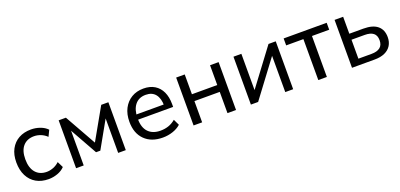

<svg xmlns="http://www.w3.org/2000/svg" viewBox="5 -1199 3949 1895"><g transform="rotate(-20 1979.0 -251.5)"><path d="M297 9Q222 9 167 -22.5Q112 -54 81.5 -113.5Q51 -173 51 -255Q51 -336 82 -393.5Q113 -451 168 -481.5Q223 -512 297 -512Q346 -512 392 -495.5Q438 -479 467 -448L436 -384Q407 -412 372 -425.5Q337 -439 303 -439Q229 -439 187 -391.5Q145 -344 145 -254Q145 -163 187 -114Q229 -65 303 -65Q336 -65 371 -78Q406 -91 436 -119L467 -56Q437 -24 390.5 -7.5Q344 9 297 9Z M586 0V-503H662L847 -174L1033 -503H1108V0H1028V-401H1050L870 -81H825L645 -402H666V0Z M1496 9Q1376 9 1306.5 -60Q1237 -129 1237 -250Q1237 -330 1267.5 -388.5Q1298 -447 1352 -479.5Q1406 -512 1478 -512Q1547 -512 1595 -482.5Q1643 -453 1668 -399Q1693 -345 1693 -271V-241H1308V-295H1631L1614 -282Q1614 -360 1579.5 -403Q1545 -446 1478 -446Q1405 -446 1365 -395.5Q1325 -345 1325 -258V-249Q1325 -157 1370.5 -110Q1416 -63 1497 -63Q1542 -63 1581 -76Q1620 -89 1656 -119L1686 -56Q1652 -25 1601.5 -8Q1551 9 1496 9Z M1820 0V-503H1910V-295H2176V-503H2266V0H2176V-223H1910V0Z M2422 0V-503H2505V-86H2478L2790 -503H2866V0H2783V-418H2811L2498 0Z M3130 0V-430H2949V-503H3401V-430H3220V0Z M3484 0V-503H3574V-325H3722Q3820 -325 3869.5 -283.5Q3919 -242 3919 -164Q3919 -114 3896 -77Q3873 -40 3829 -20Q3785 0 3722 0ZM3574 -63H3712Q3771 -63 3802 -87.5Q3833 -112 3833 -163Q3833 -214 3802.5 -238Q3772 -262 3712 -262H3574Z"/></g></svg>

Font: Mulish Medium
Style: Regular
Weight: 500
Designer: Vernon Adams
Foundry: Vernon Adams
Version: Version 3.603; ttfautohint (v1.8.3)